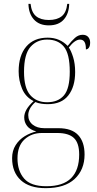

<svg xmlns="http://www.w3.org/2000/svg" viewBox="-20 -738 506 999"><path d="M218 241Q133 241 88 199.5Q43 158 43 85Q43 46 61.5 17Q80 -12 109 -29.5Q138 -47 169 -54Q136 -63 121 -82.5Q106 -102 106 -127Q106 -147 117.5 -167.5Q129 -188 155 -212Q113 -233 95 -276Q77 -319 77 -367Q77 -449 116.5 -495.5Q156 -542 228 -542Q261 -542 287 -530.5Q313 -519 332 -499Q352 -525 370 -541Q388 -557 410 -557Q429 -557 439 -545.5Q449 -534 449 -517Q449 -499 442.5 -490Q436 -481 427 -481Q427 -508 419.5 -520Q412 -532 396 -532Q370 -532 338 -491Q350 -474 360.5 -440.5Q371 -407 371 -363Q371 -287 335.5 -241.5Q300 -196 228 -196Q211 -196 194.5 -198.5Q178 -201 164 -207Q144 -189 135.5 -172Q127 -155 127 -139Q127 -108 150 -89.5Q173 -71 211 -71H284Q353 -71 386.5 -35.5Q420 0 420 66Q420 145 368.5 193Q317 241 218 241ZM225 -206Q282 -206 312.5 -241.5Q343 -277 343 -365Q343 -458 312.5 -495Q282 -532 225 -532Q172 -532 138.5 -494Q105 -456 105 -364Q105 -280 137.5 -243Q170 -206 225 -206ZM221 231Q308 231 350 189Q392 147 392 66Q392 6 364.5 -20Q337 -46 278 -46H198Q144 -46 107.5 -12.5Q71 21 71 86Q71 151 105.5 191Q140 231 221 231ZM234 -606Q184 -606 156.5 -636.5Q129 -667 128 -718H139Q144 -673 168 -653.5Q192 -634 234 -634Q276 -634 300.5 -653Q325 -672 330 -718H340Q339 -667 312 -636.5Q285 -606 234 -606Z"/></svg>

Font: Noto Serif Display SemiCondensed Thin
Style: Regular
Weight: 100
Width: 4
Designer: Monotype Design Team
Foundry: Monotype Imaging Inc.
Version: Version 2.009